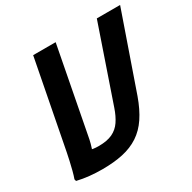

<svg xmlns="http://www.w3.org/2000/svg" viewBox="-161 -880 1049 1050"><g transform="rotate(-30 363.5 -355.0)"><path d="M34 -19Q41 -38 48 -65Q55 -92 61 -119Q67 -146 71 -166L178 -720H320L214 -167Q209 -143 201 -119Q193 -95 186 -81L169 -123Q189 -115 205.5 -112.5Q222 -110 240 -110Q294 -110 327.5 -126Q361 -142 382 -173Q403 -204 418 -248L580 -720H727L560 -240Q535 -170 502.5 -121.5Q470 -73 426 -44Q382 -15 325 -2.5Q268 10 194 10Q154 10 114.5 6Q75 2 37 -7Z"/></g></svg>

Font: Kufam SemiBold
Style: Italic
Weight: 600
Italic angle: -11°
Designer: Artur Schmal
Foundry: Original Type
Version: Version 1.301; ttfautohint (v1.8.3)